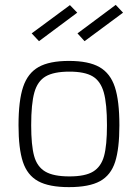

<svg xmlns="http://www.w3.org/2000/svg" viewBox="-20 -759 566 788"><path d="M56 0ZM56 -245Q56 -346 75 -402.5Q94 -459 138.5 -484Q183 -509 263 -509Q344 -509 388.5 -483.5Q433 -458 451.5 -401.5Q470 -345 470 -245Q470 -149 452.5 -94.5Q435 -40 390.5 -15.5Q346 9 263 9Q181 9 136.5 -15.5Q92 -40 74 -94.5Q56 -149 56 -245ZM419 -245Q419 -333 406 -379.5Q393 -426 360.5 -445.5Q328 -465 265 -465Q201 -465 167.5 -445.5Q134 -426 121 -379.5Q108 -333 108 -245Q108 -163 120 -119Q132 -75 165.5 -55Q199 -35 265 -35Q330 -35 362.5 -55Q395 -75 407 -118.5Q419 -162 419 -245ZM298 -622 455 -739 485 -707 327 -590ZM110 -622 267 -738 297 -707 140 -590Z"/></svg>

Font: Cairo Light
Style: Regular
Weight: 300
Designer: Mohamed Gaber, the designers of Titillium
Foundry: Kief Type Foundry
Version: Version 2.009; ttfautohint (v1.5.33-1714) -l 8 -r 50 -G 200 